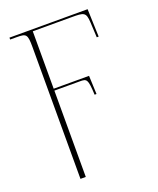

<svg xmlns="http://www.w3.org/2000/svg" viewBox="-144 -622 779 949"><g transform="rotate(-20 246.0 -148.0)"><path d="M113 -453V240H141V-214H274C312 -214 317 -211 321 -127H331L327 -224H141V-526H343C410 -526 421 -525 424 -470L428 -390H438L433 -536H22V-526H57C107 -526 113 -521 113 -453Z"/></g></svg>

Font: Noto Serif Display Thin
Style: Regular
Weight: 100
Designer: Monotype Design Team
Foundry: Monotype Imaging Inc.
Version: Version 2.009